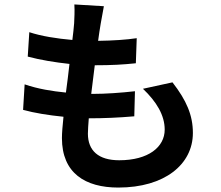

<svg xmlns="http://www.w3.org/2000/svg" viewBox="-20 -791 996 865"><path d="M624 -391C685 -333 722 -272 722 -207C722 -129 649 -69 517 -69C424 -69 376 -112 376 -189C376 -206 378 -230 380 -258C449 -258 516 -261 585 -267L588 -380C526 -373 456 -368 398 -368H391C396 -410 402 -455 407 -497C484 -497 535 -500 592 -506L596 -619C551 -612 489 -608 422 -607C429 -660 438 -711 448 -763L315 -771C317 -739 315 -712 314 -686C312 -665 310 -640 306 -611C237 -617 166 -628 112 -646L105 -536C161 -521 228 -510 293 -503C288 -460 283 -416 277 -374C216 -380 152 -390 91 -411L84 -296C135 -282 197 -272 266 -265C262 -226 259 -192 259 -169C259 -11 364 54 513 54C721 54 849 -50 849 -192C849 -272 820 -339 757 -420Z"/></svg>

Font: Kinto Sans
Style: Bold
Weight: 700
Designer: Authors: Ryoko NISHIZUKA  (kana & ideographs); Paul D. Hunt (Latin, Greek & Cyrillic); Wenlong ZHANG  (bopomofo); Sandol
Foundry: Adobe Systems Incorporated, ookami Inc.
Version: Version 0.001